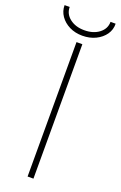

<svg xmlns="http://www.w3.org/2000/svg" viewBox="-176 -920 607 966"><g transform="rotate(20 127.5 -437.0)"><path d="M111.3 0V-719.7H142.6V0ZM127 -759.8Q88.4 -759.8 57.6 -775.1Q26.9 -790.5 9 -816.4Q-8.8 -842.3 -8.8 -874H18.6Q18.6 -836.9 49.3 -813Q80.1 -789.1 127 -789.1Q175.3 -789.1 206.3 -813Q237.3 -836.9 237.3 -874H264.6Q265.6 -842.3 247.6 -816.4Q229.5 -790.5 198 -775.1Q166.5 -759.8 127 -759.8Z"/></g></svg>

Font: Reddit Sans ExtraLight
Style: Regular
Weight: 250
Designer: Stephen Hutchings
Foundry: Reddit
Version: Version 1.014